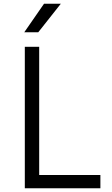

<svg xmlns="http://www.w3.org/2000/svg" viewBox="-20 -1009 598 1029"><path d="M110 0ZM518 -71V0H113V-758H190V-71ZM216 -989H306L185 -836H110Z"/></svg>

Font: Biryani Light
Style: Regular
Weight: 300
Designer: Dan Reynolds and Mathieu Réguer
Foundry: Dan Reynolds and Mathieu Réguer
Version: Version 1.004; ttfautohint (v1.1) -l 5 -r 5 -G 72 -x 0 -D la